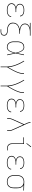

<svg xmlns="http://www.w3.org/2000/svg" viewBox="2500 -3296 1001 6040"><g transform="rotate(90 3000.0 -275.5)"><path d="M297 8Q273 8 248.5 5.5Q224 3 201 -3Q178 -9 156 -20.5Q134 -32 117 -49.5Q100 -67 91.5 -90Q83 -113 83 -137Q83 -164 93 -189Q103 -214 123 -232Q143 -250 167.5 -260Q192 -270 218 -276Q195 -282 173 -291.5Q151 -301 133.5 -317.5Q116 -334 107.5 -356.5Q99 -379 99 -403Q99 -426 107 -447.5Q115 -469 130.5 -485Q146 -501 166 -511.5Q186 -522 208 -528Q230 -534 252.5 -536Q275 -538 297 -538Q319 -538 341 -536Q363 -534 384 -528.5Q405 -523 425 -513Q445 -503 461 -487.5Q477 -472 486 -451.5Q495 -431 495 -409Q495 -408 495 -407Q495 -406 495 -405H474Q474 -405 474 -406Q474 -407 474 -408Q474 -428 465.5 -446Q457 -464 443 -477Q429 -490 411 -498Q393 -506 374 -511Q355 -516 335.5 -517.5Q316 -519 297 -519Q277 -519 257.5 -517.5Q238 -516 218.5 -511Q199 -506 181 -497Q163 -488 148.5 -474.5Q134 -461 127 -442Q120 -423 120 -403Q120 -383 127 -363.5Q134 -344 148.5 -330Q163 -316 181.5 -307.5Q200 -299 219.5 -294Q239 -289 259.5 -287Q280 -285 300 -285H360V-266H300Q278 -266 256 -264Q234 -262 212.5 -256.5Q191 -251 171 -241.5Q151 -232 135.5 -217Q120 -202 112 -181Q104 -160 104 -138Q104 -116 112 -95.5Q120 -75 135.5 -60Q151 -45 170.5 -35.5Q190 -26 211 -20.5Q232 -15 253.5 -13Q275 -11 297 -11Q318 -11 338.5 -12.5Q359 -14 379.5 -18.5Q400 -23 419.5 -31.5Q439 -40 455 -53Q471 -66 480.5 -85Q490 -104 490 -125Q490 -125 490 -125.5Q490 -126 490 -127H511Q511 -126 511 -125.5Q511 -125 511 -124Q511 -101 500.5 -79.5Q490 -58 472.5 -42.5Q455 -27 434 -17Q413 -7 390 -1.5Q367 4 343.5 6Q320 8 297 8Z M900 205V186H978Q998 186 1017 181Q1036 176 1051 163.5Q1066 151 1073 132Q1080 113 1080 93Q1080 74 1071 56.5Q1062 39 1046.5 28Q1031 17 1012.5 11Q994 5 975 2.5Q956 0 937 0Q918 0 899 -1Q880 -2 861 -5.5Q842 -9 823.5 -14.5Q805 -20 788 -28.5Q771 -37 755.5 -48.5Q740 -60 727.5 -75Q715 -90 707 -107.5Q699 -125 696 -144Q693 -163 693 -182Q693 -182 693 -182Q693 -182 693 -182Q693 -210 699 -236.5Q705 -263 719 -286.5Q733 -310 753.5 -328.5Q774 -347 798 -360Q822 -373 848 -381.5Q874 -390 901 -395Q879 -399 857.5 -405Q836 -411 816 -421Q796 -431 778 -444.5Q760 -458 746.5 -476Q733 -494 727 -516Q721 -538 721 -560Q721 -588 731.5 -615Q742 -642 762 -662Q782 -682 807.5 -695Q833 -708 860 -716H699V-735H1101V-716H1001Q979 -716 958 -715Q937 -714 916 -710.5Q895 -707 874.5 -702Q854 -697 835 -688.5Q816 -680 798.5 -667.5Q781 -655 767.5 -638.5Q754 -622 748 -601.5Q742 -581 742 -560Q742 -539 748 -518.5Q754 -498 767.5 -481.5Q781 -465 798.5 -453Q816 -441 835 -432.5Q854 -424 874.5 -418.5Q895 -413 916 -410Q937 -407 958 -405.5Q979 -404 1001 -404H1041V-385H1001Q967 -385 934.5 -382Q902 -379 870 -369.5Q838 -360 808.5 -344Q779 -328 757 -303.5Q735 -279 724.5 -247.5Q714 -216 714 -182Q714 -157 721.5 -131.5Q729 -106 745.5 -86.5Q762 -67 784.5 -53.5Q807 -40 831.5 -32Q856 -24 882 -21.5Q908 -19 934 -19Q953 -19 971.5 -17Q990 -15 1008.5 -10.5Q1027 -6 1044 2.5Q1061 11 1074.5 24.5Q1088 38 1094.5 56Q1101 74 1101 93Q1101 117 1092.5 139.5Q1084 162 1066 177.5Q1048 193 1025 199Q1002 205 978 205Z M1468 8Q1441 8 1414 2Q1387 -4 1364.5 -19.5Q1342 -35 1326 -57Q1310 -79 1300 -104Q1290 -129 1286.5 -156Q1283 -183 1283 -210V-320Q1283 -347 1286.5 -374Q1290 -401 1300 -426Q1310 -451 1326 -473Q1342 -495 1364.5 -510.5Q1387 -526 1414 -532Q1441 -538 1468 -538Q1494 -538 1518.5 -527Q1543 -516 1561.5 -497Q1580 -478 1593 -454.5Q1606 -431 1616 -406.5Q1626 -382 1634 -357Q1642 -332 1649 -306Q1661 -362 1672 -418Q1683 -474 1694 -530H1715Q1701 -465 1687.5 -399Q1674 -333 1659 -268Q1675 -201 1688.5 -134Q1702 -67 1717 0H1696Q1684 -57 1672.5 -115Q1661 -173 1649 -230Q1642 -204 1634.5 -178.5Q1627 -153 1617 -128Q1607 -103 1594 -79Q1581 -55 1562.5 -35Q1544 -15 1519.5 -3.5Q1495 8 1468 8ZM1468 -11Q1496 -11 1520.5 -25Q1545 -39 1562 -61.5Q1579 -84 1590.5 -109.5Q1602 -135 1611 -161Q1620 -187 1627 -214Q1634 -241 1640 -268Q1634 -295 1627 -321.5Q1620 -348 1611 -373.5Q1602 -399 1590 -424Q1578 -449 1561 -470.5Q1544 -492 1519.5 -505.5Q1495 -519 1468 -519Q1443 -519 1419 -513Q1395 -507 1375 -493Q1355 -479 1341 -459Q1327 -439 1318.5 -416Q1310 -393 1307 -368.5Q1304 -344 1304 -320V-210Q1304 -186 1307 -161.5Q1310 -137 1318.5 -114Q1327 -91 1341 -71Q1355 -51 1375 -37Q1395 -23 1419 -17Q1443 -11 1468 -11Z M2074 205V0Q2074 -47 2065.5 -93.5Q2057 -140 2045 -185.5Q2033 -231 2016 -275Q1999 -319 1979.5 -362Q1960 -405 1938 -446.5Q1916 -488 1890 -528L1907 -538Q1932 -500 1953.5 -460.5Q1975 -421 1994 -380Q2013 -339 2029.5 -296.5Q2046 -254 2059 -211Q2072 -168 2082 -123.5Q2092 -79 2094 -34Q2109 -60 2124.5 -86Q2140 -112 2154.5 -138.5Q2169 -165 2183 -192Q2197 -219 2210 -246.5Q2223 -274 2235 -302Q2247 -330 2256.5 -358.5Q2266 -387 2273 -417Q2280 -447 2280 -477V-530H2301V-477Q2301 -444 2293 -412Q2285 -380 2274 -349Q2263 -318 2250 -288Q2237 -258 2222.5 -228.5Q2208 -199 2192.5 -170Q2177 -141 2161 -112.5Q2145 -84 2128.5 -56Q2112 -28 2094 0V205Z M2674 205V0Q2674 -47 2665.5 -93.5Q2657 -140 2645 -185.5Q2633 -231 2616 -275Q2599 -319 2579.5 -362Q2560 -405 2538 -446.5Q2516 -488 2490 -528L2507 -538Q2532 -500 2553.5 -460.5Q2575 -421 2594 -380Q2613 -339 2629.5 -296.5Q2646 -254 2659 -211Q2672 -168 2682 -123.5Q2692 -79 2694 -34Q2709 -60 2724.5 -86Q2740 -112 2754.5 -138.5Q2769 -165 2783 -192Q2797 -219 2810 -246.5Q2823 -274 2835 -302Q2847 -330 2856.5 -358.5Q2866 -387 2873 -417Q2880 -447 2880 -477V-530H2901V-477Q2901 -444 2893 -412Q2885 -380 2874 -349Q2863 -318 2850 -288Q2837 -258 2822.5 -228.5Q2808 -199 2792.5 -170Q2777 -141 2761 -112.5Q2745 -84 2728.5 -56Q2712 -28 2694 0V205Z M3297 8Q3273 8 3248.5 5.5Q3224 3 3201 -3Q3178 -9 3156 -20.5Q3134 -32 3117 -49.5Q3100 -67 3091.5 -90Q3083 -113 3083 -137Q3083 -164 3093 -189Q3103 -214 3123 -232Q3143 -250 3167.5 -260Q3192 -270 3218 -276Q3195 -282 3173 -291.5Q3151 -301 3133.5 -317.5Q3116 -334 3107.5 -356.5Q3099 -379 3099 -403Q3099 -426 3107 -447.5Q3115 -469 3130.5 -485Q3146 -501 3166 -511.5Q3186 -522 3208 -528Q3230 -534 3252.5 -536Q3275 -538 3297 -538Q3319 -538 3341 -536Q3363 -534 3384 -528.5Q3405 -523 3425 -513Q3445 -503 3461 -487.5Q3477 -472 3486 -451.5Q3495 -431 3495 -409Q3495 -408 3495 -407Q3495 -406 3495 -405H3474Q3474 -405 3474 -406Q3474 -407 3474 -408Q3474 -428 3465.5 -446Q3457 -464 3443 -477Q3429 -490 3411 -498Q3393 -506 3374 -511Q3355 -516 3335.5 -517.5Q3316 -519 3297 -519Q3277 -519 3257.5 -517.5Q3238 -516 3218.5 -511Q3199 -506 3181 -497Q3163 -488 3148.5 -474.5Q3134 -461 3127 -442Q3120 -423 3120 -403Q3120 -383 3127 -363.5Q3134 -344 3148.5 -330Q3163 -316 3181.5 -307.5Q3200 -299 3219.5 -294Q3239 -289 3259.5 -287Q3280 -285 3300 -285H3360V-266H3300Q3278 -266 3256 -264Q3234 -262 3212.5 -256.5Q3191 -251 3171 -241.5Q3151 -232 3135.5 -217Q3120 -202 3112 -181Q3104 -160 3104 -138Q3104 -116 3112 -95.5Q3120 -75 3135.5 -60Q3151 -45 3170.5 -35.5Q3190 -26 3211 -20.5Q3232 -15 3253.5 -13Q3275 -11 3297 -11Q3318 -11 3338.5 -12.5Q3359 -14 3379.5 -18.5Q3400 -23 3419.5 -31.5Q3439 -40 3455 -53Q3471 -66 3480.5 -85Q3490 -104 3490 -125Q3490 -125 3490 -125.5Q3490 -126 3490 -127H3511Q3511 -126 3511 -125.5Q3511 -125 3511 -124Q3511 -101 3500.5 -79.5Q3490 -58 3472.5 -42.5Q3455 -27 3434 -17Q3413 -7 3390 -1.5Q3367 4 3343.5 6Q3320 8 3297 8Z M3699 0V-74Q3699 -91 3703.5 -107.5Q3708 -124 3713.5 -140.5Q3719 -157 3726 -173Q3733 -189 3740 -205L3889 -535L3841 -641Q3832 -661 3829 -683.5Q3826 -706 3826 -728V-735H3847V-728Q3847 -708 3849 -687.5Q3851 -667 3860 -649L4060 -205Q4067 -189 4074 -173Q4081 -157 4086.5 -140.5Q4092 -124 4096.5 -107.5Q4101 -91 4101 -74V0H4080V-74Q4080 -90 4076 -105.5Q4072 -121 4066.5 -136.5Q4061 -152 4054.5 -167Q4048 -182 4041 -197L3900 -510L3759 -197Q3752 -182 3745.5 -167Q3739 -152 3733.5 -136.5Q3728 -121 3724 -105.5Q3720 -90 3720 -74V0Z M4644 0Q4624 0 4603 -3.5Q4582 -7 4563.5 -16Q4545 -25 4530 -40Q4515 -55 4506 -74Q4497 -93 4493.5 -113.5Q4490 -134 4490 -155V-511H4299V-530H4510V-155Q4510 -137 4513 -119Q4516 -101 4524 -84.5Q4532 -68 4545 -54.5Q4558 -41 4574 -33Q4590 -25 4608 -22Q4626 -19 4644 -19H4711V0ZM4497 -605 4482 -615 4591 -756 4609 -744Z M5097 8Q5073 8 5048.5 5.5Q5024 3 5001 -3Q4978 -9 4956 -20.5Q4934 -32 4917 -49.5Q4900 -67 4891.5 -90Q4883 -113 4883 -137Q4883 -164 4893 -189Q4903 -214 4923 -232Q4943 -250 4967.5 -260Q4992 -270 5018 -276Q4995 -282 4973 -291.5Q4951 -301 4933.5 -317.5Q4916 -334 4907.5 -356.5Q4899 -379 4899 -403Q4899 -426 4907 -447.5Q4915 -469 4930.5 -485Q4946 -501 4966 -511.5Q4986 -522 5008 -528Q5030 -534 5052.5 -536Q5075 -538 5097 -538Q5119 -538 5141 -536Q5163 -534 5184 -528.5Q5205 -523 5225 -513Q5245 -503 5261 -487.5Q5277 -472 5286 -451.5Q5295 -431 5295 -409Q5295 -408 5295 -407Q5295 -406 5295 -405H5274Q5274 -405 5274 -406Q5274 -407 5274 -408Q5274 -428 5265.5 -446Q5257 -464 5243 -477Q5229 -490 5211 -498Q5193 -506 5174 -511Q5155 -516 5135.5 -517.5Q5116 -519 5097 -519Q5077 -519 5057.5 -517.5Q5038 -516 5018.5 -511Q4999 -506 4981 -497Q4963 -488 4948.5 -474.5Q4934 -461 4927 -442Q4920 -423 4920 -403Q4920 -383 4927 -363.5Q4934 -344 4948.5 -330Q4963 -316 4981.5 -307.5Q5000 -299 5019.5 -294Q5039 -289 5059.5 -287Q5080 -285 5100 -285H5160V-266H5100Q5078 -266 5056 -264Q5034 -262 5012.5 -256.5Q4991 -251 4971 -241.5Q4951 -232 4935.5 -217Q4920 -202 4912 -181Q4904 -160 4904 -138Q4904 -116 4912 -95.5Q4920 -75 4935.5 -60Q4951 -45 4970.5 -35.5Q4990 -26 5011 -20.5Q5032 -15 5053.5 -13Q5075 -11 5097 -11Q5118 -11 5138.5 -12.5Q5159 -14 5179.5 -18.5Q5200 -23 5219.5 -31.5Q5239 -40 5255 -53Q5271 -66 5280.5 -85Q5290 -104 5290 -125Q5290 -125 5290 -125.5Q5290 -126 5290 -127H5311Q5311 -126 5311 -125.5Q5311 -125 5311 -124Q5311 -101 5300.5 -79.5Q5290 -58 5272.5 -42.5Q5255 -27 5234 -17Q5213 -7 5190 -1.5Q5167 4 5143.5 6Q5120 8 5097 8Z M5699 8Q5671 8 5642.5 2.5Q5614 -3 5589 -16.5Q5564 -30 5544 -51.5Q5524 -73 5512 -99Q5500 -125 5495.5 -153Q5491 -181 5491 -210V-320Q5491 -347 5495 -374.5Q5499 -402 5510.5 -427Q5522 -452 5540 -473.5Q5558 -495 5581.5 -509Q5605 -523 5631.5 -530.5Q5658 -538 5686 -538Q5689 -538 5692.5 -538Q5696 -538 5700 -538Q5705 -538 5709 -538Q5713 -538 5718 -537L5974 -530V-511L5802 -516Q5828 -503 5848 -481Q5868 -459 5880 -433Q5892 -407 5896.5 -378Q5901 -349 5901 -320V-210Q5901 -182 5896.5 -154Q5892 -126 5881 -100Q5870 -74 5851 -52.5Q5832 -31 5807.5 -17Q5783 -3 5755 2.5Q5727 8 5699 8ZM5699 -11Q5725 -11 5750 -16Q5775 -21 5797 -34Q5819 -47 5836 -67Q5853 -87 5863 -110.5Q5873 -134 5876.5 -159Q5880 -184 5880 -210V-320Q5880 -344 5877 -368Q5874 -392 5865 -414.5Q5856 -437 5841.5 -456.5Q5827 -476 5807 -490Q5787 -504 5763.5 -510.5Q5740 -517 5716 -519H5700Q5697 -519 5693.5 -519Q5690 -519 5687 -519Q5662 -519 5638 -512Q5614 -505 5592.5 -492Q5571 -479 5555 -459.5Q5539 -440 5529 -417.5Q5519 -395 5515.5 -370Q5512 -345 5512 -320V-210Q5512 -184 5516 -158.5Q5520 -133 5530.5 -109Q5541 -85 5559 -65.5Q5577 -46 5599.5 -33.5Q5622 -21 5647.5 -16Q5673 -11 5699 -11Z"/></g></svg>

Font: Iosevka Curly Thin Extended
Style: Regular
Weight: 100
Width: 7
Monospace: yes
Designer: Belleve Invis
Foundry: Belleve Invis
Version: Version 11.1.0; ttfautohint (v1.8.3)